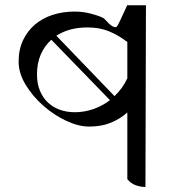

<svg xmlns="http://www.w3.org/2000/svg" viewBox="-20 -632 720 763"><path d="M558 111Q538 111 519 104Q500 97 486 80V-185Q458 -160 421 -144.5Q384 -129 334 -129Q292 -129 243 -152Q194 -175 152 -212Q110 -249 82 -295Q54 -341 54 -387Q54 -435 71.5 -472Q89 -509 119 -534.5Q149 -560 189.5 -573Q230 -586 276 -586Q310 -586 340 -578Q389 -565 396 -556Q431 -516 444 -526Q448 -528 486 -612L484 -611H560ZM277 -186Q315 -186 351 -198.5Q387 -211 417 -234L184 -474Q157 -450 142 -415.5Q127 -381 127 -336Q127 -300 138.5 -272Q150 -244 170 -225Q190 -206 217.5 -196Q245 -186 277 -186ZM486 -465Q451 -492 413.5 -507.5Q376 -523 327 -523Q255 -523 204 -490L435 -250Q451 -265 464 -283Q477 -301 486 -321Z"/></svg>

Font: ubangla15
Style: Book
Weight: 400
Designer: Jelle Bosma - Monotype Design Team
Foundry: Monotype Imaging Inc.
Version: Version 2.003